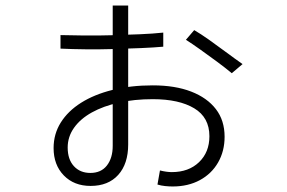

<svg xmlns="http://www.w3.org/2000/svg" viewBox="-20 -643 1040 695"><path d="M605 32Q592 32 577.5 30.5Q563 29 550 25L559 -26Q571 -23 582 -21.5Q593 -20 602 -20Q663 -20 700.5 -56Q738 -92 738 -150Q738 -218 683 -251Q628 -284 533 -284Q466 -284 410 -271.5Q354 -259 312.5 -236Q271 -213 248 -180.5Q225 -148 225 -109Q225 -66 247.5 -41.5Q270 -17 307 -17Q346 -17 367 -44Q388 -71 388 -115V-623H444V-120Q444 -50 408 -10Q372 30 308 30Q248 30 211 -8Q174 -46 174 -107Q174 -158 200 -199.5Q226 -241 273.5 -271Q321 -301 387 -317.5Q453 -334 533 -334Q614 -334 672 -311.5Q730 -289 761.5 -248Q793 -207 793 -148Q793 -96 769.5 -55Q746 -14 703.5 9Q661 32 605 32ZM199 -467V-516Q237 -515 285.5 -514.5Q334 -514 386 -515.5Q438 -517 486 -519Q534 -521 571 -525V-474Q538 -471 491.5 -469Q445 -467 393 -465.5Q341 -464 290.5 -464.5Q240 -465 199 -467ZM819 -378Q795 -398 764.5 -420.5Q734 -443 704.5 -464Q675 -485 653 -499L683 -534Q707 -520 736 -499.5Q765 -479 796.5 -455.5Q828 -432 858 -411Z"/></svg>

Font: Murecho Thin Light
Style: Regular
Weight: 300
Version: Version 1.010